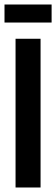

<svg xmlns="http://www.w3.org/2000/svg" viewBox="-20 -832 249 852"><path d="M49 0V-660H160V0ZM0 -732V-812H209V-732Z"/></svg>

Font: Bricolage Grotesque 96pt Medium
Style: Regular
Weight: 500
Designer: Mathieu Triay
Foundry: Atelier Triay
Version: Version 1.001; ttfautohint (v1.8.4.7-5d5b);gftools[0.9.33.de